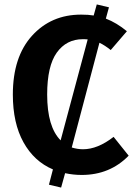

<svg xmlns="http://www.w3.org/2000/svg" viewBox="-20 -774 611 867"><path d="M493 -156 561 -71Q476 16 349 16Q311 16 274 8L256 73L201 60L219 -9Q134 -45 86 -131.5Q38 -218 38 -347Q38 -517 124.5 -612.5Q211 -708 346 -708Q380 -708 403 -704L417 -754L472 -741L458 -690Q507 -671 553 -633L480 -548Q454 -569 429 -581L304 -108Q330 -100 355 -100Q421 -100 493 -156ZM354 -597Q280 -597 236.5 -536.5Q193 -476 193 -347Q193 -201 254 -140V-141L376 -596Q369 -597 354 -597Z"/></svg>

Font: FiraGO SemiBold
Style: Regular
Weight: 600
Designer: bBox Type
Foundry: bBox Type GmbH
Version: Version 1.001;PS 001.001;hotconv 1.0.88;makeotf.lib2.5.64775